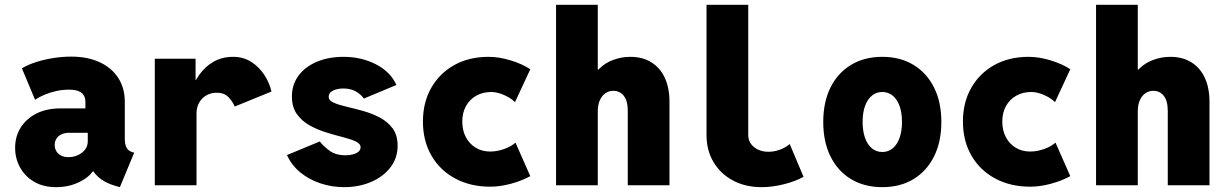

<svg xmlns="http://www.w3.org/2000/svg" viewBox="-20 -772 5102 800"><path d="M213.9 7.8Q160.6 7.8 122.3 -14.6Q84 -37.1 63.5 -74.5Q43 -111.8 43 -156.2Q43 -203.6 66.4 -240.7Q89.8 -277.8 132.1 -299.1Q174.3 -320.3 231.4 -320.3H362.3V-218.8H268.6Q250.5 -218.8 236.8 -212.6Q223.1 -206.5 215.6 -195.1Q208 -183.6 208 -168Q208 -153.8 214.6 -142.3Q221.2 -130.9 234.1 -124Q247.1 -117.2 265.6 -117.2Q286.1 -117.2 304.4 -125.5Q322.8 -133.8 334.2 -148.4Q345.7 -163.1 345.7 -182.6V-250L335.9 -269.5V-345.7Q335.9 -361.3 330.8 -371.3Q325.7 -381.3 316.7 -387.5Q307.6 -393.6 294.9 -396Q282.2 -398.4 266.6 -398.4Q241.7 -398.4 216.3 -393.1Q190.9 -387.7 167.7 -378.2Q144.5 -368.7 126 -356.4L71.3 -487.3Q96.2 -502.4 130.6 -513.4Q165 -524.4 202.9 -530.3Q240.7 -536.1 276.4 -536.1Q344.7 -536.1 395 -512.9Q445.3 -489.7 472.7 -447.3Q500 -404.8 500 -347.7V-194.3Q500 -170.9 506.8 -157.7Q513.7 -144.5 527.3 -139.6L539.1 -135.7L479.5 7.8L459 2Q416 -10.7 389.4 -34.7Q362.8 -58.6 355.5 -87.9L398.4 -57.6H320.3L372.1 -68.4Q358.9 -38.6 314.2 -15.4Q269.5 7.8 213.9 7.8Z M625 0V-527.3H794.9V-438.5H814.5L771.5 -378.9Q785.2 -425.3 810.3 -460.4Q835.4 -495.6 870.8 -515.4Q906.2 -535.2 951.2 -535.2Q993.7 -535.2 1026.4 -514.4Q1059.1 -493.7 1080.8 -460.7Q1102.5 -427.7 1111.3 -390.6L958 -328.1Q947.8 -351.6 930.4 -368.7Q913.1 -385.7 882.8 -385.7Q859.9 -385.7 840.8 -375.2Q821.8 -364.7 810.3 -345.2Q798.8 -325.7 798.8 -298.8V0Z M1414.1 7.8Q1362.3 7.8 1314.9 -8.1Q1267.6 -23.9 1231.2 -53.7Q1194.8 -83.5 1175.8 -126L1312.5 -182.6Q1326.7 -163.6 1352.8 -144.3Q1378.9 -125 1419.9 -125Q1437 -125 1451.2 -128.9Q1465.3 -132.8 1473.9 -140.1Q1482.4 -147.5 1482.4 -158.2Q1482.4 -173.3 1461.7 -182.9Q1440.9 -192.4 1408.4 -200.7Q1376 -209 1339.4 -220.2Q1302.7 -231.4 1270.3 -249.5Q1237.8 -267.6 1217 -296.6Q1196.3 -325.7 1196.3 -370.1Q1196.3 -419.4 1223.6 -456.5Q1251 -493.7 1299.6 -514.4Q1348.1 -535.2 1412.1 -535.2Q1484.9 -535.2 1545.7 -504.4Q1606.4 -473.6 1631.8 -418L1496.1 -361.3Q1482.9 -379.9 1461.7 -391.6Q1440.4 -403.3 1410.2 -403.3Q1384.8 -403.3 1367.2 -394.3Q1349.6 -385.3 1349.6 -369.1Q1349.6 -353.5 1370.4 -344.2Q1391.1 -335 1423.8 -327.4Q1456.5 -319.8 1493.2 -309.6Q1529.8 -299.3 1562.5 -282.2Q1595.2 -265.1 1616 -237.1Q1636.7 -209 1636.7 -165Q1636.7 -112.8 1606.4 -74Q1576.2 -35.2 1525.6 -13.7Q1475.1 7.8 1414.1 7.8Z M2023.4 5.9Q1939.9 5.9 1876.5 -28.3Q1813 -62.5 1777.6 -123.8Q1742.2 -185.1 1742.2 -265.6Q1742.2 -345.2 1776.9 -406Q1811.5 -466.8 1873 -501Q1934.6 -535.2 2015.6 -535.2Q2059.6 -535.2 2108.2 -520.3Q2156.7 -505.4 2189.5 -483.4L2126 -346.7Q2105.5 -365.7 2077.9 -377.2Q2050.3 -388.7 2027.3 -388.7Q1991.7 -388.7 1964.4 -373.3Q1937 -357.9 1921.6 -330.1Q1906.2 -302.2 1906.2 -265.6Q1906.2 -228.5 1921.1 -200.4Q1936 -172.4 1962.2 -156.5Q1988.3 -140.6 2022.5 -140.6Q2051.3 -140.6 2080.6 -151.1Q2109.9 -161.6 2127.9 -177.7L2189.5 -38.1Q2154.3 -18.6 2108.6 -6.3Q2063 5.9 2023.4 5.9Z M2296.9 0V-752H2470.7V-482.4H2501L2445.3 -423.8Q2452.1 -460.9 2476.8 -485.6Q2501.5 -510.3 2535.9 -522.7Q2570.3 -535.2 2606.4 -535.2Q2657.2 -535.2 2693.8 -512.5Q2730.5 -489.7 2750 -447.8Q2769.5 -405.8 2769.5 -347.7V0H2595.7V-309.6Q2595.7 -352.1 2579.1 -372.8Q2562.5 -393.6 2535.2 -393.6Q2517.6 -393.6 2502.9 -383.8Q2488.3 -374 2479.5 -354.7Q2470.7 -335.4 2470.7 -307.6V0Z M3153.3 7.8Q3085.9 7.8 3034.2 -19.8Q2982.4 -47.4 2953.1 -96.4Q2923.8 -145.5 2923.8 -210V-752H3097.7V-210Q3097.7 -178.7 3121.8 -159.2Q3146 -139.6 3182.6 -139.6Q3204.6 -139.6 3228 -147.7Q3251.5 -155.8 3270.5 -171.9L3328.1 -35.2Q3292.5 -15.6 3244.6 -3.9Q3196.8 7.8 3153.3 7.8Z M3656.2 7.8Q3581.5 7.8 3526.1 -25.6Q3470.7 -59.1 3440.4 -120.1Q3410.2 -181.2 3410.2 -263.7Q3410.2 -346.7 3440.4 -407.5Q3470.7 -468.3 3526.1 -501.7Q3581.5 -535.2 3656.2 -535.2Q3731 -535.2 3786.1 -501.7Q3841.3 -468.3 3871.8 -407.5Q3902.3 -346.7 3902.3 -263.7Q3902.3 -181.2 3871.8 -120.1Q3841.3 -59.1 3786.1 -25.6Q3731 7.8 3656.2 7.8ZM3656.2 -138.7Q3681.2 -138.7 3699.7 -154.1Q3718.3 -169.4 3728.3 -197.8Q3738.3 -226.1 3738.3 -263.7Q3738.3 -302.2 3728.3 -330.1Q3718.3 -357.9 3699.7 -373.3Q3681.2 -388.7 3656.2 -388.7Q3631.3 -388.7 3612.8 -373.3Q3594.2 -357.9 3584.2 -330.1Q3574.2 -302.2 3574.2 -263.7Q3574.2 -226.1 3584.2 -197.8Q3594.2 -169.4 3612.8 -154.1Q3631.3 -138.7 3656.2 -138.7Z M4273.4 5.9Q4189.9 5.9 4126.5 -28.3Q4063 -62.5 4027.6 -123.8Q3992.2 -185.1 3992.2 -265.6Q3992.2 -345.2 4026.9 -406Q4061.5 -466.8 4123 -501Q4184.6 -535.2 4265.6 -535.2Q4309.6 -535.2 4358.2 -520.3Q4406.7 -505.4 4439.5 -483.4L4376 -346.7Q4355.5 -365.7 4327.9 -377.2Q4300.3 -388.7 4277.3 -388.7Q4241.7 -388.7 4214.4 -373.3Q4187 -357.9 4171.6 -330.1Q4156.2 -302.2 4156.2 -265.6Q4156.2 -228.5 4171.1 -200.4Q4186 -172.4 4212.2 -156.5Q4238.3 -140.6 4272.5 -140.6Q4301.3 -140.6 4330.6 -151.1Q4359.9 -161.6 4377.9 -177.7L4439.5 -38.1Q4404.3 -18.6 4358.6 -6.3Q4313 5.9 4273.4 5.9Z M4546.9 0V-752H4720.7V-482.4H4751L4695.3 -423.8Q4702.1 -460.9 4726.8 -485.6Q4751.5 -510.3 4785.9 -522.7Q4820.3 -535.2 4856.4 -535.2Q4907.2 -535.2 4943.8 -512.5Q4980.5 -489.7 5000 -447.8Q5019.5 -405.8 5019.5 -347.7V0H4845.7V-309.6Q4845.7 -352.1 4829.1 -372.8Q4812.5 -393.6 4785.2 -393.6Q4767.6 -393.6 4752.9 -383.8Q4738.3 -374 4729.5 -354.7Q4720.7 -335.4 4720.7 -307.6V0Z"/></svg>

Font: Reddit Mono Black
Style: Regular
Weight: 900
Monospace: yes
Designer: Stephen Hutchings
Foundry: Reddit
Version: Version 1.014